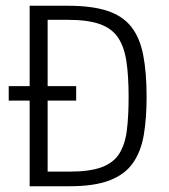

<svg xmlns="http://www.w3.org/2000/svg" viewBox="-20 -647 588 667"><path d="M83 0V-297.4H10.3V-347.7H83V-627H216.3Q299.3 -627 352.8 -609.4Q406.2 -591.8 436 -554Q465.8 -516.1 477.5 -455.8Q489.3 -395.5 489.3 -310.5Q489.3 -235.8 479.5 -178.2Q469.7 -120.6 441.9 -80.8Q414.1 -41 361.1 -20.5Q308.1 0 221.7 0ZM145.5 -28.8 123.5 -50.8H221.7Q292 -50.8 333.3 -66.2Q374.5 -81.5 394.5 -113.5Q414.6 -145.5 420.7 -194.3Q426.8 -243.2 426.8 -310.5Q426.8 -382.8 419.2 -433.6Q411.6 -484.4 390.1 -516.4Q368.7 -548.3 326.9 -563.2Q285.2 -578.1 216.3 -578.1H123.5L145.5 -600.1V-347.7H244.6V-297.4H145.5Z"/></svg>

Font: Anaheim
Style: Regular
Weight: 400
Designer: Vernon Adams
Foundry: Vernon Adams
Version: Version 2.001